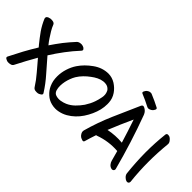

<svg xmlns="http://www.w3.org/2000/svg" viewBox="-57 -1728 2516 2516"><g transform="rotate(45 1200.5 -470.5)"><path d="M687.5 -11.7Q621.1 -117.2 538.1 -210Q456.1 -303.7 375 -397.5Q434.6 -492.2 502 -582Q569.3 -671.9 645.5 -753.9Q663.1 -772.5 649.4 -789.1Q635.7 -805.7 617.2 -810.5Q602.5 -815.4 585.9 -816.4Q576.2 -816.4 566.4 -814.5Q538.1 -810.5 520.5 -792Q457 -723.6 399.4 -650.4Q342.8 -576.2 291 -499Q276.4 -516.6 262.7 -535.2Q249 -554.7 236.3 -573.2Q210 -612.3 185.5 -653.3Q161.1 -693.4 143.6 -738.3Q135.7 -755.9 112.3 -762.7Q87.9 -768.6 62.5 -765.6Q45.9 -762.7 31.2 -756.8Q17.6 -750 9.8 -740.2Q5.9 -733.4 4.9 -725.6Q4.9 -724.6 4.9 -722.7Q4.9 -716.8 7.8 -709Q41 -628.9 90.8 -556.6Q141.6 -485.4 196.3 -418Q202.1 -410.2 209 -403.3Q214.8 -396.5 220.7 -388.7Q165 -298.8 114.3 -206.1Q63.5 -112.3 16.6 -17.6Q4.9 3.9 29.3 17.6Q52.7 30.3 68.4 32.2Q90.8 34.2 117.2 27.3Q143.6 21.5 154.3 -2Q191.4 -74.2 229.5 -145.5Q267.6 -216.8 308.6 -287.1Q340.8 -249 373 -211.9Q406.2 -174.8 437.5 -135.7Q468.8 -99.6 497.1 -61.5Q525.4 -23.4 550.8 16.6Q564.5 38.1 590.8 43Q604.5 44.9 616.2 44.9Q628.9 44.9 639.6 43Q654.3 40 677.7 24.4Q692.4 15.6 692.4 2.9Q692.4 -3.9 687.5 -11.7Z M1259.8 -615.2Q1280.3 -571.3 1269.5 -515.6Q1258.8 -459 1244.1 -418Q1232.4 -383.8 1215.8 -350.6Q1198.2 -316.4 1178.7 -286.1Q1143.6 -235.4 1098.6 -191.4Q1053.7 -147.5 997.1 -122.1Q980.5 -114.3 959 -108.4Q937.5 -101.6 915 -98.6Q873 -92.8 835 -104.5Q796.9 -115.2 783.2 -158.2Q772.5 -194.3 773.4 -234.4Q774.4 -274.4 782.2 -311.5Q790 -348.6 803.7 -384.8Q816.4 -419.9 835.9 -453.1Q862.3 -496.1 899.4 -534.2Q935.5 -571.3 977.5 -601.6Q1011.7 -627.9 1051.8 -648.4Q1092.8 -668.9 1134.8 -673.8Q1164.1 -677.7 1191.4 -670.9Q1219.7 -664.1 1240.2 -643.6Q1247.1 -637.7 1252 -630.9Q1256.8 -623 1259.8 -615.2ZM1336.9 -662.1Q1298.8 -717.8 1239.3 -755.9Q1179.7 -793 1110.4 -793.9Q998 -793 900.4 -722.7Q802.7 -653.3 742.2 -563.5Q704.1 -506.8 681.6 -435.5Q659.2 -364.3 659.2 -292Q659.2 -252.9 666 -214.8Q673.8 -177.7 689.5 -142.6Q714.8 -85.9 762.7 -43Q810.5 1 872.1 15.6Q907.2 24.4 941.4 24.4Q967.8 24.4 993.2 19.5Q1053.7 8.8 1108.4 -22.5Q1208 -80.1 1275.4 -180.7Q1342.8 -282.2 1370.1 -391.6Q1382.8 -445.3 1382.8 -501Q1382.8 -515.6 1381.8 -530.3Q1377.9 -601.6 1336.9 -662.1Z M1610.4 -922.9Q1653.3 -905.3 1695.3 -885.7Q1737.3 -866.2 1778.3 -844.7Q1797.9 -835 1820.3 -842.8Q1842.8 -850.6 1857.4 -864.3Q1867.2 -873 1877.9 -894.5Q1888.7 -915 1869.1 -925.8Q1828.1 -947.3 1786.1 -966.8Q1744.1 -986.3 1701.2 -1003.9Q1689.5 -1009.8 1676.8 -1008.8Q1668 -1008.8 1659.2 -1006.8Q1637.7 -1000 1622.1 -985.4Q1613.3 -977.5 1601.6 -955.1Q1589.8 -931.6 1610.4 -922.9ZM1622.1 -262.7Q1656.2 -348.6 1693.4 -433.6Q1730.5 -517.6 1768.6 -601.6Q1795.9 -521.5 1822.3 -439.5Q1848.6 -358.4 1873 -277.3Q1810.5 -283.2 1747.1 -279.3Q1683.6 -275.4 1622.1 -262.7ZM2059.6 19.5Q2008.8 -171.9 1949.2 -361.3Q1889.6 -550.8 1820.3 -737.3Q1819.3 -741.2 1817.4 -744.1Q1815.4 -748 1813.5 -752Q1797.9 -786.1 1760.7 -807.6Q1723.6 -830.1 1708 -796.9Q1624 -611.3 1543 -422.9Q1461.9 -235.4 1407.2 -38.1Q1405.3 -29.3 1405.3 -21.5Q1405.3 -5.9 1413.1 9.8Q1424.8 33.2 1443.4 47.9Q1455.1 56.6 1481.4 65.4Q1488.3 68.4 1494.1 68.4Q1510.7 68.4 1515.6 49.8Q1526.4 9.8 1539.1 -29.3Q1551.8 -69.3 1565.4 -109.4Q1568.4 -109.4 1572.3 -109.4Q1575.2 -109.4 1578.1 -111.3Q1658.2 -140.6 1741.2 -152.3Q1824.2 -164.1 1908.2 -157.2Q1918 -122.1 1927.7 -85.9Q1937.5 -50.8 1947.3 -14.6Q1954.1 9.8 1971.7 31.2Q1989.3 52.7 2014.6 59.6Q2034.2 66.4 2049.8 54.7Q2060.5 46.9 2061.5 32.2Q2061.5 26.4 2059.6 19.5Z M2201.2 -752Q2182.6 -584 2182.6 -416Q2182.6 -405.3 2182.6 -395.5Q2184.6 -216.8 2204.1 -40Q2207 -15.6 2227.5 6.8Q2248 28.3 2270.5 36.1Q2279.3 38.1 2286.1 38.1Q2297.9 38.1 2306.6 30.3Q2316.4 20.5 2316.4 3.9Q2316.4 0 2315.4 -3.9Q2296.9 -174.8 2296.9 -346.7Q2296.9 -517.6 2314.5 -688.5Q2317.4 -712.9 2299.8 -736.3Q2282.2 -760.7 2261.7 -772.5Q2247.1 -779.3 2230.5 -779.3Q2226.6 -779.3 2223.6 -779.3Q2203.1 -776.4 2201.2 -752Z"/></g></svg>

Font: TroubleSide
Style: Comic
Weight: 400
Designer: Koroletov
Version: 1_5